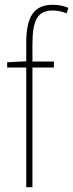

<svg xmlns="http://www.w3.org/2000/svg" viewBox="-20 -785 307 805"><path d="M206 -502V-527H116V-600C116 -701 138 -741 201 -741C220 -741 241 -737 259 -729L267 -752C250 -759 228 -765 202 -765C120 -765 90 -713 90 -604V-528L10 -524V-502H90V0H116V-502Z"/></svg>

Font: Noto Sans Ethiopic Condensed Thin
Style: Regular
Weight: 100
Width: 3
Designer: Monotype Design Team
Foundry: Monotype Imaging Inc.
Version: Version 2.102